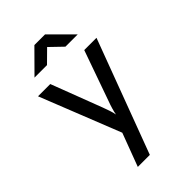

<svg xmlns="http://www.w3.org/2000/svg" viewBox="-282 -884 1163 1163"><g transform="rotate(-45 300.0 -302.5)"><path d="M175 180 255 -33 50 -550H155L279 -225Q287 -204 295 -180Q303 -156 306 -138Q309 -156 316 -180Q323 -204 331 -225L446 -550H551L278 180ZM115 -645 254 -785H345L485 -645H380L300 -722L222 -645Z"/></g></svg>

Font: JetBrains Mono NL Medium
Style: Regular
Weight: 500
Monospace: yes
Designer: Philipp Nurullin, Konstantin Bulenkov
Foundry: JetBrains
Version: Version 2.305; ttfautohint (v1.8.4.7-5d5b)